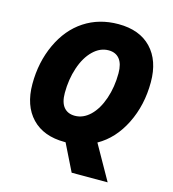

<svg xmlns="http://www.w3.org/2000/svg" viewBox="-128 -830 993 1104"><g transform="rotate(15 368.5 -277.5)"><path d="M440.9 -725.1Q566.9 -725.1 636.5 -652.1Q706.1 -579.1 706.1 -450.2Q706.1 -313.5 650.4 -201.7Q594.7 -89.8 499 -36.1L615.2 169.9H400.9L321.8 9.8H315.9Q189.9 9.8 120.4 -63.2Q50.8 -136.2 50.8 -265.1Q50.8 -394.5 100.8 -502.4Q150.9 -610.4 238.5 -667.7Q326.2 -725.1 440.9 -725.1ZM424.8 -564.9Q374.5 -564.9 332.8 -524.4Q291 -483.9 267.6 -414.1Q244.1 -344.2 244.1 -263.2Q244.1 -207 267.3 -179Q290.5 -150.9 333 -150.9Q382.8 -150.9 424.1 -190.4Q465.3 -230 489.3 -300Q513.2 -370.1 513.2 -452.1Q513.2 -507.8 490.2 -536.4Q467.3 -564.9 424.8 -564.9Z"/></g></svg>

Font: Open Sans Extrabold
Style: Italic
Weight: 800
Italic angle: -12°
Foundry: Ascender Corporation
Version: Version 1.10